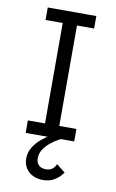

<svg xmlns="http://www.w3.org/2000/svg" viewBox="-86 -610 514 849"><g transform="rotate(10 171.0 -185.5)"><path d="M135 -18V-545H199V-18ZM58 0V-56H276V0ZM58 -507V-563H276V-507ZM168 192Q144 192 124 182.5Q104 173 92 154.5Q80 136 80 110Q80 83 94 60.5Q108 38 128 21Q148 4 168.5 -7Q189 -18 202.5 -23.5Q216 -29 216 -29V0Q216 0 203 7Q190 14 173 27.5Q156 41 143 59.5Q130 78 130 102Q130 120 141 131.5Q152 143 173 143Q191 143 201 135.5Q211 128 215 120Q219 112 219 112L258 143Q258 143 248.5 155Q239 167 219 179.5Q199 192 168 192Z"/></g></svg>

Font: Darker Grotesque Light Medium
Style: Regular
Weight: 500
Version: Version 1.000;gftools[0.9.28]